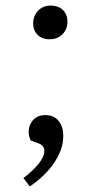

<svg xmlns="http://www.w3.org/2000/svg" viewBox="-20 -519 329 689"><path d="M99 -435Q99 -453 107 -467.5Q115 -482 129 -490.5Q143 -499 161 -499Q180 -499 193.5 -492Q207 -485 214.5 -472Q222 -459 222 -441Q222 -422 213.5 -408Q205 -394 191 -386Q177 -378 158 -378Q141 -378 128 -384.5Q115 -391 107 -404Q99 -417 99 -435ZM87 150 64 120Q96 96 117.5 70Q139 44 139 22Q139 12 133.5 5.5Q128 -1 117 -5L90 -15Q80 -37 84 -58Q88 -79 103 -92.5Q118 -106 142 -106Q173 -106 190 -85.5Q207 -65 207 -31Q207 -7 199 16.5Q191 40 175.5 63.5Q160 87 137.5 109Q115 131 87 150Z"/></svg>

Font: Literata Light
Style: Italic
Weight: 300
Italic angle: -2°
Designer: Latin by Veronika Burian and Jose Scaglione. Greek by Irene Vlachou. Cyrillic by Vera Evstafieva
Foundry: TypeTogether
Version: Version 3.103;gftools[0.9.29]